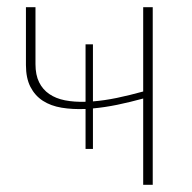

<svg xmlns="http://www.w3.org/2000/svg" viewBox="-20 -513 532 533"><path d="M404 0H377.5V-239.5Q341 -229.5 306 -222.2Q271 -215 238 -212V-99.5H217.5V-210.5Q181.5 -209 151.2 -214Q121 -219 99 -233.2Q77 -247.5 64.5 -271.8Q52 -296 52 -332.5V-493H78.5V-335Q78.5 -305 88.5 -284.8Q98.5 -264.5 116.8 -252Q135 -239.5 160.5 -234.5Q186 -229.5 217.5 -230.5V-390H238V-231.5Q269.5 -234 304.5 -241.2Q339.5 -248.5 377.5 -259V-493H404Z"/></svg>

Font: Lato Thin
Style: Regular
Weight: 200
Designer: Lukasz Dziedzic
Foundry: tyPoland Lukasz Dziedzic
Version: Version 2.007; 2014-02-27